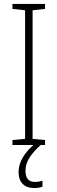

<svg xmlns="http://www.w3.org/2000/svg" viewBox="-20 -785 291 972"><path d="M208 -51H43V-76L107 -82V-733L43 -740V-765H208V-740L145 -733V-82L208 -76ZM109 80Q109 136 157 136Q168 136 178.5 134Q189 132 195 130V160Q188 163 177 165Q166 167 153 167Q116 167 95 146Q74 125 74 86Q74 47 97 9.5Q120 -28 161 -61L186 -51Q149 -18 129 13.5Q109 45 109 80Z"/></svg>

Font: Noto Sans Tamil UI Condensed ExtraLight
Style: Regular
Weight: 200
Width: 3
Designer: Jelle Bosma - Monotype Design Team
Foundry: Monotype Imaging Inc.
Version: Version 2.004; ttfautohint (v1.8.4.7-5d5b)